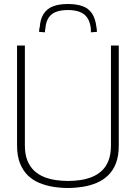

<svg xmlns="http://www.w3.org/2000/svg" viewBox="-20 -927 677 957"><path d="M65 -202V-700H104V-202Q104 -158 116.5 -127Q129 -96 150.5 -76Q172 -56 199.5 -45Q227 -34 258 -29.5Q289 -25 319 -25Q350 -25 380.5 -29.5Q411 -34 438.5 -45Q466 -56 487.5 -76Q509 -96 521 -127Q533 -158 533 -202V-700H572V-202Q572 -150 558 -113.5Q544 -77 519 -53Q494 -29 462 -15.5Q430 -2 393 4Q356 10 319 10Q281 10 244.5 4Q208 -2 175.5 -15.5Q143 -29 118.5 -53Q94 -77 79.5 -113.5Q65 -150 65 -202ZM318 -907Q361 -907 391 -896.5Q421 -886 438.5 -860Q456 -834 461 -790Q462 -785 462.5 -779.5Q463 -774 463 -768L433 -766Q433 -771 433 -775.5Q433 -780 433 -784Q429 -818 415 -838.5Q401 -859 376.5 -868Q352 -877 318 -877Q284 -877 260 -868Q236 -859 222.5 -839Q209 -819 206 -784Q205 -780 204.5 -775.5Q204 -771 204 -766L175 -768Q175 -774 175.5 -780Q176 -786 178 -791Q181 -834 198.5 -859.5Q216 -885 245.5 -896Q275 -907 318 -907Z"/></svg>

Font: Georama ExtraLight
Style: Regular
Weight: 250
Version: Version 1.001